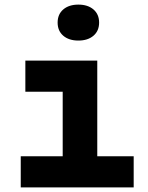

<svg xmlns="http://www.w3.org/2000/svg" viewBox="-20 -813 640 833"><path d="M70 0V-135H252V-415H90V-550H402V-135H560V0ZM320 -637Q279 -637 254.5 -658Q230 -679 230 -715Q230 -751 254.5 -772Q279 -793 320 -793Q361 -793 385.5 -772Q410 -751 410 -715Q410 -679 385.5 -658Q361 -637 320 -637Z"/></svg>

Font: NKDuy Mono ExtraBold
Style: Regular
Weight: 800
Monospace: yes
Designer: NKDuy
Foundry: NKDuy
Version: Version 2.251; ttfautohint (v1.8.4.7-5d5b)